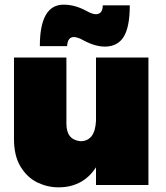

<svg xmlns="http://www.w3.org/2000/svg" viewBox="-20 -794 712 824"><path d="M231 10Q184 10 140.2 -11Q96.5 -32 67.5 -80Q40 -126 40 -198V-547H265V-263Q265 -194 325 -188Q388 -188 392 -276V-547H617V0H392V-76Q336 10 231 10ZM430 -594Q388 -594 338 -621Q313 -635 297 -635Q270 -635 268 -596H151Q151 -774 253 -774Q302 -774 351 -747Q376 -733 391 -733Q421 -733 421 -771H537Q537 -678 510.8 -636Q484.5 -594 430 -594Z"/></svg>

Font: Argentum Novus Black
Style: Regular
Weight: 900
Designer: Julieta Ulanovsky (font) & Cristiano Sobral (main changes)
Foundry: Julieta Ulanovsky (font) & Cristiano Sobral (main changes)
Version: Version 3.00;November 27, 2020;FontCreator 13.0.0.2655 64-bi